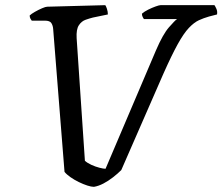

<svg xmlns="http://www.w3.org/2000/svg" viewBox="-20 -724 862 744"><path d="M344 0Q334 0 318.5 -5Q303 -10 285.5 -18.5Q268 -27 253 -37.5Q238 -48 230 -58L186 -612Q185 -625 179 -634.5Q173 -644 154 -644H103Q101 -646 98 -651.5Q95 -657 95 -664Q101 -670 115 -678Q129 -686 143 -692Q157 -698 163 -698L388 -704Q391 -700 394.5 -689.5Q398 -679 398 -668L340 -656Q328 -653 312 -647.5Q296 -642 285.5 -626Q275 -610 277 -576L309 -101Q319 -92 334.5 -85Q350 -78 365.5 -74Q381 -70 389 -70L584 -528Q611 -591 634.5 -618Q658 -645 666 -650H538Q536 -652 533 -658Q530 -664 530 -671Q539 -679 554 -686.5Q569 -694 583 -699Q597 -704 602 -704H811Q814 -700 818.5 -690Q823 -680 821 -668L790 -660Q769 -654 750.5 -645.5Q732 -637 712 -616Q692 -595 668.5 -552.5Q645 -510 613 -438L450 -65Q436 -51 418 -37Q400 -23 381 -13Q362 -3 344 0Z"/></svg>

Font: Texturina Medium 12pt Medium
Style: Italic
Weight: 500
Italic angle: -11°
Version: Version 1.002